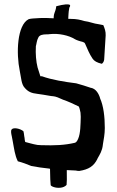

<svg xmlns="http://www.w3.org/2000/svg" viewBox="-20 -789 547 894"><path d="M34 -186C29 -179 33 -163 35 -154L39 -133C46 -96 49 -66 63 -38C86 -32 104 -25 126 -16C152 -11 180 -7 209 -4L213 -3V1C213 30 215 69 216 73C217 78 238 88 262 85C273 84 284 79 290 72C291 67 292 34 291 9V3L333 5C338 6 341 7 349 7C393 0 417 -15 434 -50V-51C445 -70 456 -87 459 -115V-116C463 -141 468 -164 468 -193C468 -245 462 -296 446 -331V-332C440 -353 426 -376 404 -380H403C381 -388 359 -394 335 -401C280 -408 222 -417 175 -434H168C164 -447 159 -461 155 -475C148 -502 145 -539 147 -573V-574C150 -583 151 -601 158 -613C163 -627 182 -629 195 -629C201 -629 207 -629 211 -630C253 -635 301 -624 328 -607C334 -603 351 -597 365 -594L366 -593H367C369 -592 374 -591 376 -586C388 -559 396 -538 411 -516C418 -505 432 -497 454 -492C458 -494 464 -502 465 -511C467 -550 470 -587 472 -624C473 -642 467 -658 461 -672C458 -673 442 -676 441 -676C415 -679 398 -688 373 -691C353 -697 336 -701 310 -701H298V-707C299 -719 299 -730 300 -736L303 -755H304C308 -762 307 -765 304 -767C298 -770 280 -770 242 -760L240 -748C238 -737 230 -724 230 -710V-704H225C206 -705 183 -706 167 -705L134 -703C126 -702 121 -702 114 -700C59 -673 55 -540 72 -459C79 -426 79 -396 96 -379C111 -362 126 -355 154 -352C172 -350 192 -346 211 -343C217 -342 223 -341 227 -341C240 -340 256 -333 273 -325C299 -316 325 -304 347 -293C351 -285 353 -272 355 -264V-263C355 -256 356 -253 356 -245C355 -210 355 -168 344 -143C341 -137 338 -127 328 -124C280 -113 236 -111 172 -113C166 -113 160 -114 156 -114H155C131 -118 114 -124 97 -128V-131C97 -131 95 -135 95 -140C95 -144 94 -149 93 -154L91 -169C90 -173 90 -175 89 -178C73 -191 42 -197 34 -186ZM91 -171ZM134 -699H135ZM273 -326Z"/></svg>

Font: Vapor
Style: Lit
Weight: 300
Foundry: Cannot Into Space Fonts
Version: Version 0.179